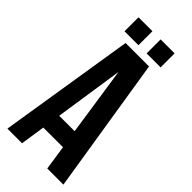

<svg xmlns="http://www.w3.org/2000/svg" viewBox="-263 -883 933 933"><g transform="rotate(45 203.5 -416.5)"><path d="M284.2 -700.2 396 0H285.2L266.1 -127H130.9L111.8 0H11.2L123 -700.2ZM198.2 -576.2 145 -222.2H251ZM79.1 -833H174.8V-736.8H79.1ZM231 -833H327.1V-736.8H231Z"/></g></svg>

Font: Bebas Neue Bold
Style: Regular
Weight: 700
Designer: Ryoichi Tsunekawa
Foundry: Ryoichi Tsunekawa
Version: Version 1.300